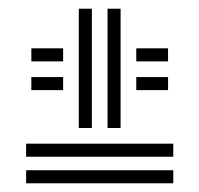

<svg xmlns="http://www.w3.org/2000/svg" viewBox="-20 -422 458 441"><path d="M227 -128V-402H257V-128ZM161 -128V-402H191V-128ZM293 -281V-311H366V-281ZM52 -281V-311H125V-281ZM293 -215V-245H366V-215ZM52 -215V-245H125V-215ZM40 -62V-92H378V-62ZM40 -1V-31H378V-1Z"/></svg>

Font: Zen Tokyo Zoo
Style: Regular
Weight: 400
Designer: Yoshimichi Ohira
Foundry: A-1 Corp ZenFonts
Version: Version 1.002; ttfautohint (v1.8.3)